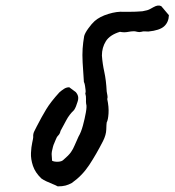

<svg xmlns="http://www.w3.org/2000/svg" viewBox="-20 -658 620 682"><path d="M185 4Q178 0 166.5 -4.5Q155 -9 144.5 -14Q134 -19 127 -24Q105 -45 97 -69Q89 -93 90 -114.5Q91 -136 94.5 -151.5Q98 -167 98 -171Q97 -182 101.5 -191Q106 -200 110 -208Q128 -243 144 -269.5Q160 -296 191 -330Q199 -337 207.5 -342.5Q216 -348 226 -348L249 -331Q256 -323 257.5 -314.5Q259 -306 255 -295Q253 -288 250 -280.5Q247 -273 243 -267Q226 -251 215.5 -231Q205 -211 195 -193Q193 -183 187 -177Q181 -171 178 -162Q176 -156 173 -150Q170 -144 168 -136Q163 -118 163.5 -109Q164 -100 165 -87Q173 -83 186 -83.5Q199 -84 205 -90Q224 -106 232 -117.5Q240 -129 245 -141.5Q250 -154 259 -173Q268 -188 274.5 -212Q281 -236 285 -258.5Q289 -281 286 -289Q285 -296 285.5 -306Q286 -316 283 -326Q285 -331 284 -338Q283 -345 282 -353Q281 -361 278 -367Q275 -408 273.5 -436Q272 -464 273.5 -485.5Q275 -507 279 -530Q282 -541 294 -557.5Q306 -574 316 -583Q334 -599 365 -608.5Q396 -618 420 -616Q424 -616 436 -616Q448 -616 462 -616.5Q476 -617 486 -618Q495 -620 502 -621.5Q509 -623 526 -633Q542 -642 553 -636L580 -604Q579 -579 563 -564.5Q547 -550 507 -546Q500 -546 494 -546.5Q488 -547 482 -545Q475 -543 467.5 -545Q460 -547 456 -547Q446 -547 433.5 -544.5Q421 -542 406 -545Q370 -534 356 -511.5Q342 -489 342 -461Q344 -432 350.5 -402.5Q357 -373 359 -333Q360 -325 361.5 -319Q363 -313 361 -306Q367 -278 365.5 -255Q364 -232 359 -223Q358 -217 357.5 -198Q357 -179 346 -157Q322 -110 297 -72Q272 -34 235 -8Q224 -2 213 1Q202 4 185 4Z"/></svg>

Font: Caveat SemiBold
Style: Regular
Weight: 600
Designer: Pablo Impallari
Foundry: Pablo Impallari
Version: Version 2.000